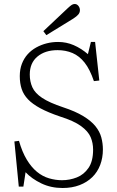

<svg xmlns="http://www.w3.org/2000/svg" viewBox="-20 -927 586 961"><path d="M293 14Q235 14 187 -9Q139 -32 108 -65L97 7H74L52 -219L75 -222Q91 -166 114 -128Q137 -90 165 -67Q193 -44 225.5 -34.5Q258 -25 290 -25Q329 -25 364.5 -39Q400 -53 423 -86.5Q446 -120 446 -178Q446 -212 433.5 -241Q421 -270 385.5 -296Q350 -322 280 -344Q221 -364 182 -385Q143 -406 120.5 -429.5Q98 -453 88.5 -481.5Q79 -510 79 -546Q79 -580 89.5 -607.5Q100 -635 118.5 -655.5Q137 -676 161.5 -689.5Q186 -703 213.5 -710Q241 -717 271 -717Q312 -717 349 -701Q386 -685 420 -656L435 -717H456L477 -524L450 -521Q430 -580 403.5 -613.5Q377 -647 343 -661.5Q309 -676 268 -676Q206 -676 167.5 -644Q129 -612 129 -554Q129 -519 142 -490Q155 -461 191 -437Q227 -413 296 -390Q357 -370 396.5 -346Q436 -322 457.5 -295.5Q479 -269 487 -239.5Q495 -210 495 -179Q495 -137 481.5 -101.5Q468 -66 442 -40.5Q416 -15 378.5 -0.5Q341 14 293 14ZM212 -751 197 -771 319 -886Q332 -898 339 -902.5Q346 -907 354 -907Q365 -907 372.5 -897.5Q380 -888 380 -876Q380 -864 372 -854.5Q364 -845 347 -834Z"/></svg>

Font: Literata 18pt ExtraLight
Style: Regular
Weight: 250
Designer: Latin by Veronika Burian and Jose Scaglione. Greek by Irene Vlachou. Cyrillic by Vera Evstafieva.
Foundry: TypeTogether
Version: Version 3.103;gftools[0.9.29]